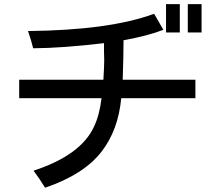

<svg xmlns="http://www.w3.org/2000/svg" viewBox="-20 -838 1040 913"><path d="M567.4 -646.5Q567.4 -576.2 563.5 -459H909.2V-371.1H556.6Q542 -219.7 463.9 -118.2Q378.9 -7.8 194.3 54.7Q168.9 12.7 139.6 -26.4Q366.2 -100.6 427.7 -237.3Q453.1 -291 462.9 -371.1H71.3V-459H471.7Q475.6 -525.4 475.6 -553.7Q475.6 -561.5 474.6 -589.8Q474.6 -604.5 474.6 -632.8Q277.3 -609.4 137.7 -608.4Q129.9 -641.6 113.3 -690.4Q501 -694.3 712.9 -772.5L756.8 -696.3Q684.6 -668 567.4 -646.5ZM938.5 -818.4V-683.6H873V-818.4ZM835 -818.4V-683.6H769.5V-818.4Z"/></svg>

Font: MotoyaLCedar
Style: W3 mono
Weight: 400
Version: Version 1.01